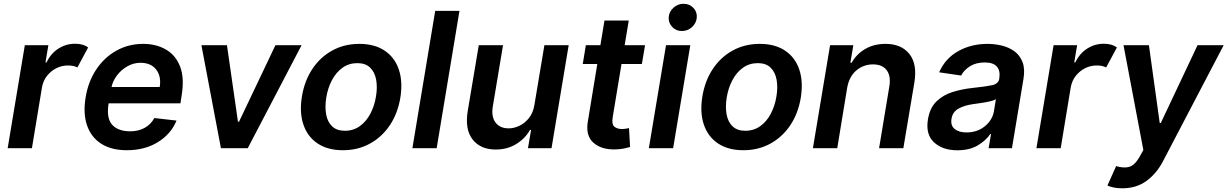

<svg xmlns="http://www.w3.org/2000/svg" viewBox="-20 -785 6502 1017"><path d="M20.6 0 111.5 -545.5H236.2L220.9 -454.5H226.6Q249.3 -502.1 289.6 -527.7Q329.9 -553.3 377.8 -553.3Q421.2 -553.3 446.7 -533.4L389.9 -427.6Q381 -432.5 368.6 -435.4Q356.2 -438.2 340.6 -438.2Q290.5 -438.2 250.7 -405.4Q210.9 -372.5 202.1 -320.7L149.1 0Z M651.6 10.7Q569.6 10.7 516 -23.8Q462.4 -58.2 440.9 -121.3Q419.4 -184.3 433.6 -269.5Q447.4 -353.7 490.1 -417.4Q532.7 -481.2 596.8 -516.9Q660.9 -552.6 738.6 -552.6Q805.8 -552.6 857.6 -523.4Q909.4 -494.3 933.6 -433.4Q957.7 -372.5 941.8 -277L935.7 -237.6H555.4L555 -235.8Q543 -159.1 574 -124.3Q605.1 -89.5 670.1 -89.5Q712.4 -89.5 745.4 -107.2Q778.4 -125 797.6 -159.8L915.1 -146.3Q886 -75.3 816.6 -32.3Q747.2 10.7 651.6 10.7ZM570.7 -324.2H826Q835.2 -380 807.5 -416.2Q779.8 -452.4 724.1 -452.4Q687.1 -452.4 654.8 -433.9Q622.5 -415.5 600.1 -386.2Q577.8 -356.9 570.7 -324.2Z M1577.4 -545.5 1292.3 0H1150.2L1046.9 -545.5H1182.2L1240.4 -140.3H1246.1L1438.9 -545.5Z M1796.5 10.7Q1715.9 10.7 1662.5 -25Q1609 -60.7 1587.2 -124.8Q1565.3 -188.9 1579.2 -273.8Q1593 -357.6 1634.9 -420.3Q1676.8 -483 1740.6 -517.8Q1804.3 -552.6 1883.2 -552.6Q1963.8 -552.6 2017.2 -516.9Q2070.7 -481.2 2092.5 -416.9Q2114.3 -352.6 2100.5 -267Q2086.6 -183.6 2044.6 -121.1Q2002.5 -58.6 1938.9 -24Q1875.4 10.7 1796.5 10.7ZM1806.8 -92.3Q1851.6 -92.3 1885.7 -116.7Q1919.7 -141 1941.6 -182.4Q1963.4 -223.7 1971.6 -274.5Q1979.8 -323.5 1972.3 -363.5Q1964.8 -403.4 1940.3 -427Q1915.8 -450.6 1872.9 -450.6Q1828.1 -450.6 1794 -426.1Q1759.9 -401.6 1738.1 -360.1Q1716.3 -318.5 1708.1 -267.8Q1700.3 -218.8 1707.6 -179Q1714.8 -139.2 1739.3 -115.8Q1763.8 -92.3 1806.8 -92.3Z M2413.7 -727.3 2293 0H2164.4L2285.2 -727.3Z M2810.7 -229.4 2863.6 -545.5H2992.2L2901.3 0H2776.6L2793 -96.9H2787.3Q2761.7 -51.1 2714.3 -22Q2666.9 7.1 2605.5 7.1Q2525.2 7.1 2483.3 -46.3Q2441.4 -99.8 2457.7 -198.2L2516 -545.5H2644.5L2589.8 -218Q2582 -166.2 2605.1 -135.7Q2628.2 -105.1 2674.4 -105.1Q2702.8 -105.1 2731.7 -119Q2760.7 -132.8 2782.3 -160.3Q2804 -187.9 2810.7 -229.4Z M3396.7 -545.5 3380 -446H3272L3225.5 -164.8Q3219.1 -126.1 3234.4 -113.8Q3249.6 -101.6 3273.8 -101.6Q3285.5 -101.6 3295.8 -103.5Q3306.1 -105.5 3311.8 -106.5L3317.5 -6.4Q3305.8 -2.8 3286.2 1.4Q3266.7 5.7 3239.3 6.4Q3165.8 8.5 3123.2 -29.1Q3080.6 -66.8 3094.1 -143.8L3143.8 -446H3066.8L3083.1 -545.5H3160.2L3181.8 -676.1H3310.4L3288.7 -545.5Z M3416.9 0 3507.8 -545.5H3636.4L3545.5 0ZM3592 -620.7Q3561.4 -620.7 3541 -641.9Q3520.6 -663 3522 -692.8Q3523.8 -722.7 3546.9 -743.8Q3570 -764.9 3600.5 -764.9Q3631.4 -764.9 3652.2 -743.8Q3672.9 -722.7 3670.8 -692.8Q3668.7 -663 3645.8 -641.9Q3622.9 -620.7 3592 -620.7Z M3917.6 10.7Q3837 10.7 3783.6 -25Q3730.1 -60.7 3708.3 -124.8Q3686.4 -188.9 3700.3 -273.8Q3714.1 -357.6 3756 -420.3Q3797.9 -483 3861.7 -517.8Q3925.4 -552.6 4004.3 -552.6Q4084.9 -552.6 4138.3 -516.9Q4191.8 -481.2 4213.6 -416.9Q4235.4 -352.6 4221.6 -267Q4207.7 -183.6 4165.7 -121.1Q4123.6 -58.6 4060 -24Q3996.4 10.7 3917.6 10.7ZM3927.9 -92.3Q3972.7 -92.3 4006.7 -116.7Q4040.8 -141 4062.7 -182.4Q4084.5 -223.7 4092.7 -274.5Q4100.9 -323.5 4093.4 -363.5Q4085.9 -403.4 4061.4 -427Q4036.9 -450.6 3994 -450.6Q3949.2 -450.6 3915.1 -426.1Q3881 -401.6 3859.2 -360.1Q3837.4 -318.5 3829.2 -267.8Q3821.4 -218.8 3828.7 -179Q3835.9 -139.2 3860.4 -115.8Q3884.9 -92.3 3927.9 -92.3Z M4467.3 -319.6 4414.8 0H4285.9L4376.8 -545.5H4500L4484.4 -452.8H4491.1Q4516.7 -498.6 4563 -525.6Q4609.4 -552.6 4670.5 -552.6Q4754.3 -552.6 4796.9 -499.1Q4839.5 -445.7 4823.2 -347.3L4764.9 0H4636.4L4690.7 -327.4Q4699.9 -381.7 4677 -412.8Q4654.1 -443.9 4603.7 -443.9Q4553.3 -443.9 4515.4 -411.4Q4477.6 -378.9 4467.3 -319.6Z M5050.8 11Q4973 11 4927.6 -30.9Q4882.1 -72.8 4895.2 -153.1Q4905.5 -214.5 4940.9 -248.4Q4976.2 -282.3 5026.1 -297.8Q5076 -313.2 5129.6 -318.9Q5202.8 -326.7 5235.6 -333.8Q5268.5 -340.9 5273.1 -367.9V-370Q5279.5 -410.2 5260.3 -432.2Q5241.1 -454.2 5196.4 -454.2Q5149.5 -454.2 5117.5 -433.8Q5085.6 -413.4 5071 -384.9L4954.5 -402Q4987.6 -476.6 5056.3 -514.6Q5125 -552.6 5210.9 -552.6Q5250 -552.6 5287.5 -543.3Q5324.9 -534.1 5353.9 -512.8Q5382.8 -491.5 5396.5 -455.3Q5410.2 -419 5400.9 -365.1L5340.2 0H5216.6L5229.4 -74.9H5225.1Q5202.4 -40.5 5158.7 -14.7Q5115.1 11 5050.8 11ZM5099.4 -83.5Q5157.3 -83.5 5197.3 -116.8Q5237.2 -150.2 5244.7 -195.7L5255.3 -259.9Q5246.1 -253.2 5223.4 -248Q5200.6 -242.9 5175.6 -239.3Q5150.6 -235.8 5133.5 -233.3Q5089.5 -227.3 5057.5 -209.9Q5025.6 -192.5 5019.9 -155.2Q5014.2 -120 5036.8 -101.7Q5059.3 -83.5 5099.4 -83.5Z M5469.8 0 5560.7 -545.5H5685.4L5670.1 -454.5H5675.8Q5698.5 -502.1 5738.8 -527.7Q5779.1 -553.3 5827.1 -553.3Q5870.4 -553.3 5896 -533.4L5839.1 -427.6Q5830.3 -432.5 5817.8 -435.4Q5805.4 -438.2 5789.8 -438.2Q5739.7 -438.2 5699.9 -405.4Q5660.2 -372.5 5651.3 -320.7L5598.4 0Z M5924.4 212.4Q5896.3 212.4 5875.9 207.4Q5855.5 202.4 5845.9 197.8L5892 94.8Q5932.2 106.9 5961.1 98.9Q5990.1 90.9 6016 46.2L6036.2 9.6L5931.1 -545.5H6065.7L6122.9 -133.5H6128.6L6323.2 -545.5H6461.6L6139.2 71Q6105.1 135.3 6052 173.8Q5998.9 212.4 5924.4 212.4Z"/></svg>

Font: Inter UI Semi Bold
Style: Italic
Weight: 600
Italic angle: -9.39999°
Designer: Rasmus Andersson
Foundry: rsms
Version: 3.2;8d6f07862